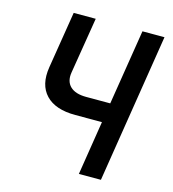

<svg xmlns="http://www.w3.org/2000/svg" viewBox="-109 -820 817 909"><g transform="rotate(15 300.0 -365.0)"><path d="M361 0 403 -265H272Q174 -265 127.5 -314Q81 -363 95 -451L140 -730H248L203 -454Q196 -410 221.5 -385.5Q247 -361 300 -361H418L477 -730H585L469 0Z"/></g></svg>

Font: JetBrains Mono NL SemiBold
Style: Italic
Weight: 600
Italic angle: -9°
Monospace: yes
Designer: Philipp Nurullin, Konstantin Bulenkov
Foundry: JetBrains
Version: Version 2.305; ttfautohint (v1.8.4.7-5d5b)